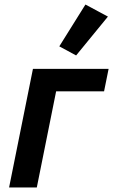

<svg xmlns="http://www.w3.org/2000/svg" viewBox="-20 -825 498 845"><path d="M20 0 125 -522H458L438 -423H227L142 0ZM455 -752 315 -581 241 -621 356 -805Z"/></svg>

Font: IBM Plex Sans SemiBold
Style: Italic
Weight: 600
Italic angle: -11.31°
Designer: Mike Abbink, Paul van der Laan, Pieter van Rosmalen
Foundry: Bold Monday
Version: Version 3.201